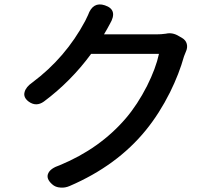

<svg xmlns="http://www.w3.org/2000/svg" viewBox="-20 -812 920 866"><path d="M253 34Q230 33 215 19Q186 -7 198 -31Q208 -53 250 -67Q431 -142 548 -279Q600 -340 643 -424Q683 -504 697 -569H544H391Q300 -445 178 -354Q143 -329 109 -354Q84 -373 91 -397Q97 -420 126 -440Q276 -552 364 -717Q371 -730 377 -744Q399 -806 453 -788Q514 -768 475 -703Q470 -695 463 -681Q459 -673 449 -657H684Q707 -657 728 -660Q758 -667 787 -649L801 -641Q818 -631 822.5 -614Q827 -597 818 -578Q812 -564 810 -558Q788 -479 747 -396Q699 -300 638 -225Q508 -65 294 27Q273 36 253 34Z"/></svg>

Font: GenSenRounded JP M
Style: Regular
Weight: 500
Version: Version 1.501;PS 1;hotconv 16.6.51;makeotf.lib2.5.65220